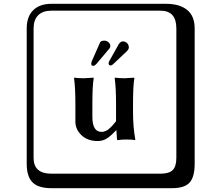

<svg xmlns="http://www.w3.org/2000/svg" viewBox="-20 -774 1140 1006"><path d="M655 -525Q655 -516 645 -506L572 -437Q564 -431 561 -431Q549 -431 549 -442Q549 -447 552 -453L603 -544L605 -546Q607 -549 609 -551Q611 -553 615 -555Q619 -557 624 -557Q637 -557 646 -548Q655 -539 655 -525ZM558 -534Q558 -526 555 -522L486 -440Q476 -429 468 -429Q458 -429 458 -440Q458 -443 460 -451L504 -551Q508 -561 527 -561Q539 -561 548.5 -552.5Q558 -544 558 -534ZM588 -91Q557 -58 536.5 -46.5Q516 -35 492 -35Q439 -35 407 -65.5Q375 -96 375 -137V-230Q375 -315 368 -364L369 -367Q394 -364 419 -364L470 -367L471 -364Q464 -325 464 -230V-162Q464 -83 512 -83Q517 -83 522.5 -84Q528 -85 533 -87.5Q538 -90 542 -92Q546 -94 551 -99Q556 -104 559 -106Q562 -108 567.5 -114.5Q573 -121 574.5 -122.5Q576 -124 581.5 -131Q587 -138 588 -139V-230Q588 -315 581 -364L582 -367Q607 -364 632 -364L683 -367L684 -364Q677 -325 677 -230V-187Q677 -107 689 -43L688 -40Q673 -43 640 -43Q615 -43 600 -40Q593 -40 593 -43L590 -91ZM249 -718Q204 -718 180 -694Q156 -670 156 -625V53Q156 136 249 136H821Q866 136 885 117Q904 98 904 53V-625Q904 -718 821 -718ZM1000 84Q1000 153 973.5 182.5Q947 212 881 212H249Q181 212 150.5 181.5Q120 151 120 84V-625Q120 -687 154 -720.5Q188 -754 249 -754H851Q921 -754 960.5 -722Q1000 -690 1000 -625Z"/></svg>

Font: Libertinus Keyboard
Style: Regular
Weight: 700
Designer: Philipp H. Poll
Foundry: Khaled Hosny
Version: Version 6.7